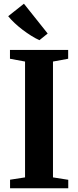

<svg xmlns="http://www.w3.org/2000/svg" viewBox="-20 -1011 420 1031"><path d="M114.5 -58.5V-680.5L33.5 -695.5V-743H346V-695.5L264.5 -680.5V-58.5L346.5 -45.5V0H34V-46ZM191 -795.5Q170 -805 147 -819.5Q124 -834 101.2 -851.2Q78.5 -868.5 58.8 -887Q39 -905.5 24 -924L108.5 -991L236 -831L192 -795.5Z"/></svg>

Font: Merriweather 60pt
Style: Bold
Weight: 700
Version: Version 2.100